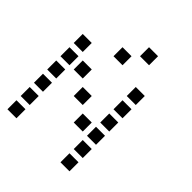

<svg xmlns="http://www.w3.org/2000/svg" viewBox="-212 -912 1024 1024"><g transform="rotate(45 300.0 -400.0)"><path d="M317 -784Q316 -784 316 -784Q316 -784 316 -783V-717Q316 -716 316 -716Q316 -716 317 -716H383Q384 -716 384 -716Q384 -716 384 -717V-783Q384 -784 384 -784Q384 -784 383 -784ZM217 -684Q216 -684 216 -684Q216 -684 216 -683V-617Q216 -616 216 -616Q216 -616 217 -616H283Q284 -616 284 -616Q284 -616 284 -617V-683Q284 -684 284 -684Q284 -684 283 -684ZM17 -584Q16 -584 16 -584Q16 -584 16 -583V-517Q16 -516 16 -516Q16 -516 17 -516H83Q84 -516 84 -516Q84 -516 84 -517V-583Q84 -584 84 -584Q84 -584 83 -584ZM417 -584Q416 -584 416 -584Q416 -584 416 -583V-517Q416 -516 416 -516Q416 -516 417 -516H483Q484 -516 484 -516Q484 -516 484 -517V-583Q484 -584 484 -584Q484 -584 483 -584ZM17 -484Q16 -484 16 -484Q16 -484 16 -483V-417Q16 -416 16 -416Q16 -416 17 -416H83Q84 -416 84 -416Q84 -416 84 -417V-483Q84 -484 84 -484Q84 -484 83 -484ZM117 -484Q116 -484 116 -484Q116 -484 116 -483V-417Q116 -416 116 -416Q116 -416 117 -416H183Q184 -416 184 -416Q184 -416 184 -417V-483Q184 -484 184 -484Q184 -484 183 -484ZM417 -484Q416 -484 416 -484Q416 -484 416 -483V-417Q416 -416 416 -416Q416 -416 417 -416H483Q484 -416 484 -416Q484 -416 484 -417V-483Q484 -484 484 -484Q484 -484 483 -484ZM17 -384Q16 -384 16 -384Q16 -384 16 -383V-317Q16 -316 16 -316Q16 -316 17 -316H83Q84 -316 84 -316Q84 -316 84 -317V-383Q84 -384 84 -384Q84 -384 83 -384ZM217 -384Q216 -384 216 -384Q216 -384 216 -383V-317Q216 -316 216 -316Q216 -316 217 -316H283Q284 -316 284 -316Q284 -316 284 -317V-383Q284 -384 284 -384Q284 -384 283 -384ZM417 -384Q416 -384 416 -384Q416 -384 416 -383V-317Q416 -316 416 -316Q416 -316 417 -316H483Q484 -316 484 -316Q484 -316 484 -317V-383Q484 -384 484 -384Q484 -384 483 -384ZM17 -284Q16 -284 16 -284Q16 -284 16 -283V-217Q16 -216 16 -216Q16 -216 17 -216H83Q84 -216 84 -216Q84 -216 84 -217V-283Q84 -284 84 -284Q84 -284 83 -284ZM317 -284Q316 -284 316 -284Q316 -284 316 -283V-217Q316 -216 316 -216Q316 -216 317 -216H383Q384 -216 384 -216Q384 -216 384 -217V-283Q384 -284 384 -284Q384 -284 383 -284ZM417 -284Q416 -284 416 -284Q416 -284 416 -283V-217Q416 -216 416 -216Q416 -216 417 -216H483Q484 -216 484 -216Q484 -216 484 -217V-283Q484 -284 484 -284Q484 -284 483 -284ZM17 -184Q16 -184 16 -184Q16 -184 16 -183V-117Q16 -116 16 -116Q16 -116 17 -116H83Q84 -116 84 -116Q84 -116 84 -117V-183Q84 -184 84 -184Q84 -184 83 -184ZM417 -184Q416 -184 416 -184Q416 -184 416 -183V-117Q416 -116 416 -116Q416 -116 417 -116H483Q484 -116 484 -116Q484 -116 484 -117V-183Q484 -184 484 -184Q484 -184 483 -184ZM17 -84Q16 -84 16 -84Q16 -84 16 -83V-17Q16 -16 16 -16Q16 -16 17 -16H83Q84 -16 84 -16Q84 -16 84 -17V-83Q84 -84 84 -84Q84 -84 83 -84ZM417 -84Q416 -84 416 -84Q416 -84 416 -83V-17Q416 -16 416 -16Q416 -16 417 -16H483Q484 -16 484 -16Q484 -16 484 -17V-83Q484 -84 484 -84Q484 -84 483 -84Z"/></g></svg>

Font: Doto SemiBold
Style: Regular
Weight: 600
Monospace: yes
Version: Version 1.000